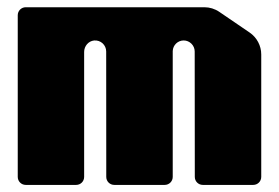

<svg xmlns="http://www.w3.org/2000/svg" viewBox="-20 -521 786 541"><path d="M597.9 -487.6C585.5 -496.1 570.8 -500.6 555.8 -500.6H52.5C40.1 -500.6 30 -490.6 30 -478.2V-22.5C30 -10.1 40 0 52.5 0H194.7C207.1 0 217.1 -10 217.1 -22.5V-374.7C217.1 -390.9 229 -405.3 245.1 -406.9C263.6 -408.7 279.2 -394.1 279.2 -376L279.4 -71.6V-22.5C279.4 -10 289.5 0 301.9 0H444.2C456.6 0 466.7 -10 466.7 -22.5V-377.3C467.4 -393.8 480.9 -407 497.6 -407C514.3 -407 528.6 -393.1 528.6 -376L528.9 -22.4C528.9 -10 539 0 551.4 0H693.6C706 0 716.1 -10 716.1 -22.5V-367.5C716.1 -392.2 703.8 -415.4 683.4 -429.3L597.9 -487.6Z"/></svg>

Font: Gridlock
Style: Regular
Weight: 400
Designer: Abhik Krishna Ghosh
Version: Version 001.000